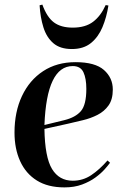

<svg xmlns="http://www.w3.org/2000/svg" viewBox="-20 -800 546 834"><path d="M308 -530Q393 -530 431.5 -496Q470 -462 470 -411Q470 -368 451.5 -342Q433 -316 403.5 -301Q374 -286 340.5 -278Q307 -270 277 -263L173 -240Q175 -117 206 -66Q237 -15 296 -15Q340 -15 376 -39Q412 -63 447 -103L458 -93Q450 -82 434.5 -64.5Q419 -47 394.5 -29Q370 -11 336.5 1.5Q303 14 260 14Q188 14 140 -16Q92 -46 67.5 -100Q43 -154 43 -224Q43 -314 75.5 -383Q108 -452 167.5 -491Q227 -530 308 -530ZM355 -414Q355 -459 342.5 -486Q330 -513 296 -513Q183 -513 173 -257L259 -278Q308 -290 331.5 -317.5Q355 -345 355 -414ZM292 -587Q241 -587 211.5 -612.5Q182 -638 168.5 -681.5Q155 -725 152 -777L164 -780Q184 -725 214.5 -702.5Q245 -680 296 -680Q351 -680 384.5 -705.5Q418 -731 439 -778L451 -776Q443 -725 425 -682Q407 -639 375 -613Q343 -587 292 -587Z"/></svg>

Font: Literata 72pt SemiBold
Style: Italic
Weight: 600
Italic angle: -2°
Designer: Latin by Veronika Burian and Jose Scaglione. Greek by Irene Vlachou. Cyrillic by Vera Evstafieva
Foundry: TypeTogether
Version: Version 3.002